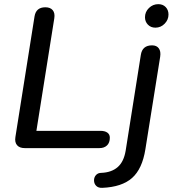

<svg xmlns="http://www.w3.org/2000/svg" viewBox="-20 -712 831 923"><path d="M54 -53 146 -633Q153 -677 198 -677Q222 -677 233.5 -663Q245 -649 241 -624L155 -83H463Q484 -83 496 -74.5Q508 -66 508 -50Q508 -26 494.5 -13Q481 0 458 0H99Q74 0 62 -14Q50 -28 54 -53ZM432 155Q432 140 441.5 129.5Q451 119 467 119Q516 117 545.5 91.5Q575 66 584 13L657 -448Q664 -494 711 -494Q733 -494 743.5 -479.5Q754 -465 750 -439L679 5Q664 100 615 143.5Q566 187 472 191Q453 192 442.5 181.5Q432 171 432 155ZM677 -629Q677 -655 696 -673.5Q715 -692 741 -692Q763 -692 776.5 -678Q790 -664 790 -642Q790 -617 771.5 -598Q753 -579 727 -579Q705 -579 691 -593.5Q677 -608 677 -629Z"/></svg>

Font: SN Pro
Style: Italic
Weight: 400
Italic angle: -9°
Designer: Tobias Whetton
Foundry: Supernotes
Version: Version 1.003